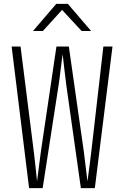

<svg xmlns="http://www.w3.org/2000/svg" viewBox="-20 -970 640 990"><path d="M150 -810H201L300 -919L401 -810H450L330 -950H270ZM130 0H200L282 -530C290 -582 297 -652 303 -690C308 -651 315 -581 322 -530L397 0H469L560 -730H513L451 -190C447 -154 437 -80 431 -35C425 -80 417 -154 412 -190L335 -730H271L191 -190C186 -154 177 -80 171 -35C166 -80 159 -154 154 -190L86 -730H40Z"/></svg>

Font: JetBrains Mono Thin
Style: Regular
Weight: 100
Monospace: yes
Designer: Philipp Nurullin, Konstantin Bulenkov
Foundry: JetBrains
Version: Version 2.305